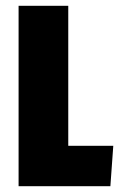

<svg xmlns="http://www.w3.org/2000/svg" viewBox="-20 -641 410 661"><path d="M360 0H44V-621H215V-139H370Z"/></svg>

Font: Passion One
Style: Regular
Weight: 400
Designer: Alejandro Lo Celso
Foundry: Fontstage
Version: Version 1.002